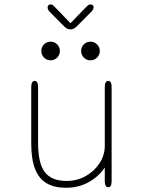

<svg xmlns="http://www.w3.org/2000/svg" viewBox="-20 -854 659 885"><path d="M140 -481Q155.5 -481 155.5 -452.5V-197Q155.5 -101 186.5 -60.5Q217.5 -20 287 -20Q336 -20 375.8 -42.8Q415.5 -65.5 439.2 -102.2Q463 -139 463 -181V-452.5Q463 -481 479 -481Q494.5 -481 494.5 -452.5V-19.5Q494.5 9 479 9Q463 9 463 -19.5V-82Q436.5 -41.5 389.8 -15Q343 11.5 283.5 11.5Q230.5 11.5 195 -9.2Q159.5 -30 141.8 -75Q124 -120 124 -192.5V-452.5Q124 -481 140 -481ZM213 -576Q195.5 -576 183 -588.5Q170.5 -601 170.5 -619Q170.5 -637 183 -649.5Q195.5 -662 213 -662Q231 -662 243.5 -649.5Q256 -637 256 -619Q256 -601 243.5 -588.5Q231 -576 213 -576ZM397 -576Q379 -576 366.5 -588.5Q354 -601 354 -619Q354 -637 366.5 -649.5Q379 -662 397 -662Q414.5 -662 427.2 -649.5Q440 -637 440 -619Q440 -601 427.2 -588.5Q414.5 -576 397 -576ZM399.5 -798.5 334.5 -733Q326.5 -725 319.5 -721.8Q312.5 -718.5 304.5 -718.5Q297 -718.5 290 -721.8Q283 -725 275 -733L210 -798.5Q199.5 -809 199.5 -820Q199.5 -826 203 -829.8Q206.5 -833.5 212.5 -833.5Q219.5 -833.5 223.8 -830.2Q228 -827 235.5 -819L305 -747L374 -818.5Q381.5 -826.5 386 -830Q390.5 -833.5 397 -833.5Q403.5 -833.5 407.5 -830Q411.5 -826.5 411.5 -821Q411.5 -810.5 399.5 -798.5Z"/></svg>

Font: Sono Monospace ExtraLight
Style: Regular
Weight: 250
Version: Version 2.112